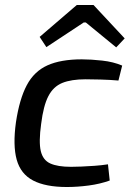

<svg xmlns="http://www.w3.org/2000/svg" viewBox="-20 -738 529 770"><path d="M308 -500Q345 -500 390 -495Q435 -490 470 -475L455 -415Q421 -418 383.5 -419Q346 -420 323 -420Q266 -420 230 -405.5Q194 -391 174 -352.5Q154 -314 145 -241Q135 -169 143.5 -132.5Q152 -96 181.5 -82.5Q211 -69 265 -69Q281 -69 306 -70Q331 -71 359 -73Q387 -75 413 -79L420 -14Q381 0 335.5 6Q290 12 248 12Q163 12 113 -14Q63 -40 47 -97.5Q31 -155 44 -248Q58 -341 87.5 -396.5Q117 -452 170.5 -476Q224 -500 308 -500ZM355 -718 480 -584 446 -548 324 -648H316L166 -549L139 -590L288 -718Z"/></svg>

Font: Exo 2 Medium
Style: Italic
Weight: 500
Italic angle: -8°
Designer: Natanael Gama
Foundry: Natanael Gama
Version: Version 2.010